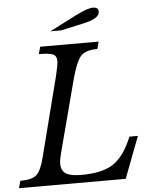

<svg xmlns="http://www.w3.org/2000/svg" viewBox="-87 -1012 851 1063"><g transform="rotate(-5 338.5 -480.0)"><path d="M-14 -40Q51 -40 76.5 -63Q102 -86 120 -158L233 -600Q248 -662 248 -682Q248 -712 227 -721Q206 -730 149 -730L160 -770H485L474 -730Q408 -730 381 -699.5Q354 -669 327 -566L223 -170Q214 -137 214 -114Q214 -77 239.5 -60Q265 -43 326 -43Q444 -43 505 -84.5Q566 -126 609 -231H656L568 0H-25ZM284 -850H224L374 -927Q439 -960 470 -960Q500 -960 500 -935Q500 -897 411 -878Z"/></g></svg>

Font: Libre Baskerville
Style: Italic
Weight: 400
Italic angle: -15°
Designer: Pablo Impallari, Rodrigo Fuenzalida
Foundry: Pablo Impallari, Rodrigo Fuenzalida
Version: Version 1.051;Glyphs 3.2.3 (3260)